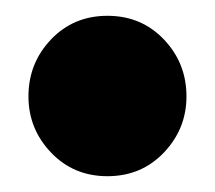

<svg xmlns="http://www.w3.org/2000/svg" viewBox="-20 -427 272 243"><path d="M216 -305Q216 -264 187.5 -234Q159 -204 116 -204Q73 -204 44.5 -234Q16 -264 16 -305Q16 -347 44.5 -377Q73 -407 116 -407Q159 -407 187.5 -377Q216 -347 216 -305Z"/></svg>

Font: Fira Sans Condensed Black
Style: Regular
Weight: 900
Width: 3
Designer: Carrois Corporate & Edenspiekermann AG
Foundry: Carrois Corporate GbR & Edenspiekermann AG
Version: Version 4.203